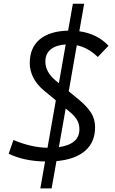

<svg xmlns="http://www.w3.org/2000/svg" viewBox="-20 -870 626 1046"><path d="M199.7 156.2 225.6 9.8Q109.4 7.8 27.3 -32.7L53.2 -107.4Q148.4 -66.9 238.8 -64.9L284.2 -323.2L215.8 -379.9Q180.2 -410.2 161.1 -448Q142.1 -485.8 142.1 -525.9Q142.1 -609.9 196.3 -655.3Q250.5 -700.7 351.1 -703.1L377 -849.6H438.5L412.1 -699.7Q510.3 -686 571.3 -620.6L512.7 -559.6Q460.4 -610.4 398.4 -623.5L354.5 -372.6L409.2 -327.6Q452.6 -292 475.3 -257.1Q498 -222.2 498 -176.8Q498 -95.2 443.8 -48.3Q389.6 -1.5 287.6 7.8L261.2 156.2ZM300.8 -416.5 337.9 -627.9Q284.7 -624.5 255.9 -600.6Q227.1 -576.7 227.1 -534.2Q227.1 -477.5 284.2 -430.2ZM300.8 -68.4Q412.6 -84.5 412.6 -165.5Q412.6 -195.3 399.2 -217.5Q385.7 -239.7 359.9 -260.7L337.9 -278.8Z"/></svg>

Font: Cascadia Mono PL SemiLight
Style: Italic
Weight: 350
Italic angle: -10°
Monospace: yes
Designer: Aaron Bell
Foundry: Saja Typeworks
Version: Version 2404.023; ttfautohint (v1.8.4)